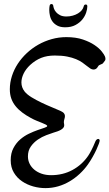

<svg xmlns="http://www.w3.org/2000/svg" viewBox="-20 -882 549 963"><path d="M312.5 -695.8Q360.8 -695.8 395.8 -683.8Q430.7 -671.9 454.1 -656Q477.5 -640.1 490.2 -624Q502.9 -607.9 506.3 -599.1Q508.3 -594.7 508.5 -591.6Q508.8 -588.4 508.8 -585.9Q508.8 -580.1 506.1 -577.6Q503.4 -575.2 499.5 -568.8Q496.6 -564 492.9 -562Q489.3 -560.1 485.1 -558.6Q481 -557.1 477.3 -554.9Q473.6 -552.7 471.2 -547.9Q463.4 -533.2 449.2 -533.2Q440.9 -533.2 433.1 -538.3Q425.3 -543.5 415.5 -551.3Q405.8 -559.1 392.8 -568.4Q379.9 -577.6 361.1 -585.4Q342.3 -593.3 316.4 -598.4Q290.5 -603.5 254.9 -603.5Q215.8 -603.5 186.3 -591.6Q156.7 -579.6 131.3 -556.2Q109.4 -535.6 98.4 -512.7Q87.4 -489.7 87.4 -468.3Q87.4 -443.4 103.5 -422.9Q115.2 -408.2 138.4 -394Q161.6 -379.9 188.2 -367.2Q214.8 -354.5 240.5 -344Q266.1 -333.5 282.2 -326.2Q296.4 -319.8 301 -313.5Q305.7 -307.1 305.7 -300.3Q305.7 -293 303 -284.9Q300.3 -276.9 300.3 -268.6Q300.3 -264.6 301.3 -261.2Q302.2 -257.8 302.2 -254.4Q302.2 -246.6 297.6 -241Q293 -235.4 285.4 -231Q277.8 -226.6 268.1 -223.1Q258.3 -219.7 248.5 -216.8Q234.4 -212.4 212.4 -204.1Q190.4 -195.8 169.9 -181.9Q149.4 -168 134.8 -147.5Q120.1 -127 120.1 -97.7Q120.1 -78.1 128.4 -61Q136.7 -43.9 152.1 -31Q167.5 -18.1 189 -10.7Q210.4 -3.4 236.3 -3.4Q295.4 -3.4 343.3 -29.3Q391.1 -55.2 421.9 -100.1Q428.7 -109.9 438.2 -128.2Q447.8 -146.5 458.5 -172.9Q460.9 -178.7 464.8 -181.9Q468.8 -185.1 472.7 -185.1Q475.6 -185.1 477.8 -182.9Q480 -180.7 480 -176.8Q480 -172.9 475.6 -160.4Q471.2 -147.9 463.4 -131.1Q455.6 -114.3 444.6 -94.7Q433.6 -75.2 420.9 -57.1Q403.3 -32.2 380.1 -10.5Q356.9 11.2 329.8 27.3Q302.7 43.5 272 52.5Q241.2 61.5 207.5 61.5Q177.2 61.5 146.5 53Q115.7 44.4 90.6 27.3Q65.4 10.3 49.6 -16.1Q33.7 -42.5 33.7 -78.1Q33.7 -113.8 47.4 -139.4Q61 -165 81.3 -182.6Q101.6 -200.2 125.2 -211.4Q148.9 -222.7 169.2 -229.7Q189.5 -236.8 203.1 -241.2Q216.8 -245.6 216.8 -250Q216.8 -253.4 209.7 -257.1Q202.6 -260.7 191.2 -265.4Q179.7 -270 165 -275.9Q150.4 -281.7 135.3 -290Q110.8 -303.2 91.3 -317.9Q71.8 -332.5 57.9 -349.9Q43.9 -367.2 36.6 -387.9Q29.3 -408.7 29.3 -434.1Q29.3 -467.8 39.8 -500.5Q50.3 -533.2 69.3 -562.3Q88.4 -591.3 114.5 -615.7Q140.6 -640.1 172.1 -658Q203.6 -675.8 239.3 -685.8Q274.9 -695.8 312.5 -695.8ZM418 -850.1Q418 -836.9 412.1 -818.8Q406.2 -800.8 393.1 -784.4Q379.9 -768.1 358.6 -756.6Q337.4 -745.1 307.1 -745.1Q282.7 -745.1 267.1 -753.7Q251.5 -762.2 242.7 -774.9Q233.9 -787.6 230.5 -803Q227.1 -818.4 227.1 -831.5Q227.1 -843.3 228.8 -852.5Q230.5 -861.8 238.3 -861.8Q241.2 -861.8 243.9 -859.6Q246.6 -857.4 247.1 -853Q247.6 -847.7 250.7 -838.6Q253.9 -829.6 261.5 -820.8Q269 -812 281.5 -805.7Q293.9 -799.3 313 -799.3Q329.6 -799.3 344.5 -803.5Q359.4 -807.6 371.1 -814.7Q382.8 -821.8 390.1 -830.8Q397.5 -839.8 399.9 -850.1Q401.9 -859.4 410.2 -859.4Q418 -859.4 418 -850.1Z"/></svg>

Font: Engagement
Style: Regular
Weight: 400
Designer: Astigmatic (AOETI)
Foundry: Astigmatic (AOETI)
Version: Version 1.000